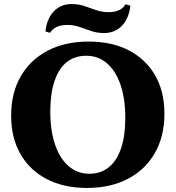

<svg xmlns="http://www.w3.org/2000/svg" viewBox="-20 -911 866 947"><path d="M408 16Q295 16 211 -27.5Q127 -71 81 -151Q35 -231 35 -340Q35 -452 82 -534Q129 -616 215 -661Q301 -706 418 -706Q532 -706 615.5 -662.5Q699 -619 745 -539.5Q791 -460 791 -350Q791 -239 744 -156.5Q697 -74 611 -29Q525 16 408 16ZM421 -54Q477 -54 517 -86.5Q557 -119 577.5 -180.5Q598 -242 598 -329Q598 -424 574.5 -492.5Q551 -561 508 -598.5Q465 -636 405 -636Q348 -636 308.5 -604Q269 -572 248.5 -510Q228 -448 228 -361Q228 -267 251.5 -198Q275 -129 318.5 -91.5Q362 -54 421 -54ZM493 -748Q459 -748 430 -758Q401 -768 372.5 -778Q344 -788 312 -788Q250 -788 227 -749L204 -756Q211 -819 245.5 -855Q280 -891 333 -891Q368 -891 397 -881Q426 -871 454.5 -861Q483 -851 515 -851Q577 -851 599 -890L623 -883Q616 -820 581.5 -784Q547 -748 493 -748Z"/></svg>

Font: Platypi Light
Style: Bold
Weight: 700
Version: Version 1.200